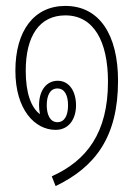

<svg xmlns="http://www.w3.org/2000/svg" viewBox="-20 -537 446 649"><path d="M168 92C301 28 379 -73 379 -264C379 -418 317 -517 201 -517C95 -517 32 -433 32 -298C32 -166 98 -98 168 -98C213 -98 237 -135 237 -181C237 -227 215 -264 175 -264C139 -264 112 -234 112 -181C112 -172 113 -162 115 -151C85 -174 67 -222 67 -298C67 -415 113 -485 201 -485C297 -485 345 -397 345 -261C345 -88 273 6 155 59ZM174 -124C149 -124 138 -150 138 -181C138 -214 149 -238 174 -238C199 -238 210 -214 210 -181C210 -148 199 -124 174 -124Z"/></svg>

Font: Noto Sans Thai Looped ExtraCondensed ExtraLight
Style: Regular
Weight: 200
Width: 2
Designer: Sasikarn Vongin, Ben Mitchell
Foundry: The Fontpad Ltd
Version: Version 1.001